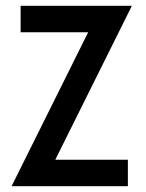

<svg xmlns="http://www.w3.org/2000/svg" viewBox="-20 -645 505 665"><path d="M20.8 0V-1.4L285.4 -533.3H51.4V-625H436.1V-623.6L171.5 -91.7H422.9V0Z"/></svg>

Font: Afacad Flux Medium
Style: Regular
Weight: 500
Designer: Kristian Moeller
Foundry: Dicotype
Version: Version 1.100